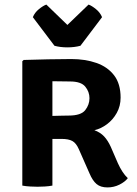

<svg xmlns="http://www.w3.org/2000/svg" viewBox="-20 -811 598 839"><path d="M507 -384.5Q507 -347.5 490.2 -317.5Q473.5 -287.5 447.2 -268Q421 -248.5 392.5 -242Q418.5 -232.5 435 -214.8Q451.5 -197 464 -169.5L495 -98Q504 -78 515 -61Q526 -44 538.5 -32.5Q526.5 -16.5 502 -4.2Q477.5 8 449.5 8Q419.5 8 402 -6.8Q384.5 -21.5 371 -53.5L324.5 -159Q313 -185.5 296.2 -194.8Q279.5 -204 249 -204H209V0Q193 3 175.2 4Q157.5 5 144 5Q131.5 5 112.2 4Q93 3 77.5 0V-543.5L83.5 -549Q140 -550.5 190.5 -551.8Q241 -553 291.5 -553Q352.5 -553 401.2 -536Q450 -519 478.5 -482Q507 -445 507 -384.5ZM209 -456V-304.5Q231 -305 250.5 -305.5Q270 -306 280.5 -306Q334 -306 352.5 -329.8Q371 -353.5 371 -382Q371 -410 352.5 -432.5Q334 -455 286 -455Q267 -455 248 -455.5Q229 -456 209 -456ZM218 -611 123.5 -736Q132 -756.5 150.2 -771.2Q168.5 -786 182.5 -791L274.5 -702L367 -791Q381 -786 399.2 -771.2Q417.5 -756.5 426 -736L331.5 -611Q305.5 -604 274.5 -604Q243.5 -604 218 -611Z"/></svg>

Font: Signika SC SemiBold
Style: Regular
Weight: 600
Designer: Anna Giedryś
Foundry: Anna Giedryś
Version: Version 2.000; ttfautohint (v1.8.3) -l 8 -r 50 -G 200 -x 9 -